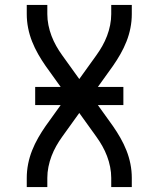

<svg xmlns="http://www.w3.org/2000/svg" viewBox="-20 -755 640 775"><path d="M88 0V-37Q88 -65 93.5 -93Q99 -121 109.5 -147.5Q120 -174 134 -198.5Q148 -223 164 -246L225 -331H122V-404H225L164 -489Q148 -512 134 -536.5Q120 -561 109.5 -587.5Q99 -614 93.5 -642Q88 -670 88 -698V-735H171V-698Q171 -676 175.5 -653.5Q180 -631 188 -610Q196 -589 207 -569.5Q218 -550 231 -532L300 -436L369 -532Q382 -550 393 -569.5Q404 -589 412 -610Q420 -631 424.5 -653.5Q429 -676 429 -698V-735H512V-698Q512 -670 506.5 -642Q501 -614 490.5 -587.5Q480 -561 466 -536.5Q452 -512 436 -489L375 -404H478V-331H375L436 -246Q452 -223 466 -198.5Q480 -174 490.5 -147.5Q501 -121 506.5 -93Q512 -65 512 -37V0H429V-37Q429 -59 424.5 -81.5Q420 -104 412 -125Q404 -146 393 -165.5Q382 -185 369 -203L300 -299L231 -203Q218 -185 207 -165.5Q196 -146 188 -125Q180 -104 175.5 -81.5Q171 -59 171 -37V0Z"/></svg>

Font: Iosevka Curly Extended
Style: Regular
Weight: 400
Width: 7
Monospace: yes
Designer: Belleve Invis
Foundry: Belleve Invis
Version: Version 11.1.0; ttfautohint (v1.8.3)